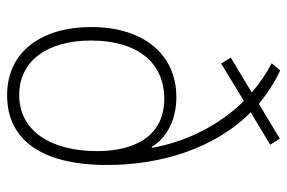

<svg xmlns="http://www.w3.org/2000/svg" viewBox="-154 -644 808 540"><g transform="rotate(90 250.0 -374.0)"><path d="M248 10C374 10 444 -88 444 -271C444 -419 400 -571 296 -675L387 -730L370 -757L272 -698C244 -721 213 -742 178 -758L158 -734C187 -719 215 -700 240 -678L142 -619L159 -592L264 -656C331 -588 378 -497 396 -397H393C368 -438 319 -466 253 -466C134 -466 56 -375 56 -226C56 -94 120 10 248 10ZM247 -24C150 -24 94 -105 94 -226C94 -354 154 -432 258 -432C360 -432 405 -353 405 -243C405 -114 349 -24 247 -24Z"/></g></svg>

Font: Noto Sans Mono ExtraCondensed ExtraLight
Style: Regular
Weight: 200
Width: 2
Designer: Monotype Design Team
Foundry: Monotype Imaging Inc.
Version: Version 2.014